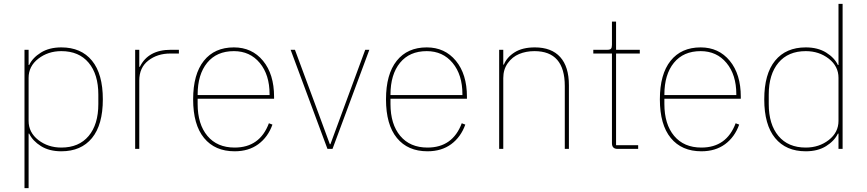

<svg xmlns="http://www.w3.org/2000/svg" viewBox="-20 -760 4426 980"><path d="M105 200.2V-505.9H126V-428.2H128.9Q146.5 -465.3 189 -491.7Q231.4 -518.1 293 -518.1Q394 -518.1 449.5 -450.4Q504.9 -382.8 504.9 -252.9Q504.9 -123 449.5 -55.4Q394 12.2 293 12.2Q231.4 12.2 189.2 -14.2Q147 -40.5 128.9 -78.1H126V200.2ZM293 -6.8Q382.8 -6.8 432.4 -65.9Q481.9 -125 481.9 -229V-276.9Q481.9 -380.9 432.4 -439.9Q382.8 -499 293 -499Q225.1 -499 175.5 -460.4Q126 -421.9 126 -362.8V-143.1Q126 -84 175.5 -45.4Q225.1 -6.8 293 -6.8Z M669.9 0V-505.9H690.9V-418.9H693.8Q736.3 -505.9 852.1 -505.9H893.1V-486.8H849.1Q783.2 -486.8 737.1 -450.9Q690.9 -415 690.9 -349.1V0Z M1177.7 12.2Q1077.1 12.2 1021.5 -55.7Q965.8 -123.5 965.8 -252.9Q965.8 -381.3 1020.5 -449.7Q1075.2 -518.1 1173.8 -518.1Q1266.1 -518.1 1322.5 -449.7Q1378.9 -381.3 1378.9 -266.1V-255.9H988.8V-229Q988.8 -126 1038.6 -66.4Q1088.4 -6.8 1177.7 -6.8Q1306.2 -6.8 1352.5 -130.9L1370.6 -124Q1347.7 -60.1 1298.3 -23.9Q1249 12.2 1177.7 12.2ZM988.8 -274.9H1356V-278.8Q1356 -378.4 1305.9 -438.7Q1255.9 -499 1173.8 -499Q1085.9 -499 1037.4 -439.5Q988.8 -379.9 988.8 -276.9Z M1651.4 0 1463.4 -505.9H1485.4L1588.4 -228L1663.6 -23.9H1666.5L1741.7 -228L1844.2 -505.9H1865.2L1677.2 0Z M2162.1 12.2Q2061.5 12.2 2005.9 -55.7Q1950.2 -123.5 1950.2 -252.9Q1950.2 -381.3 2004.9 -449.7Q2059.6 -518.1 2158.2 -518.1Q2250.5 -518.1 2306.9 -449.7Q2363.3 -381.3 2363.3 -266.1V-255.9H1973.1V-229Q1973.1 -126 2022.9 -66.4Q2072.8 -6.8 2162.1 -6.8Q2290.5 -6.8 2336.9 -130.9L2355 -124Q2332 -60.1 2282.7 -23.9Q2233.4 12.2 2162.1 12.2ZM1973.1 -274.9H2340.3V-278.8Q2340.3 -378.4 2290.3 -438.7Q2240.2 -499 2158.2 -499Q2070.3 -499 2021.7 -439.5Q1973.1 -379.9 1973.1 -276.9Z M2527.8 0V-505.9H2548.8V-430.2H2551.8Q2566.9 -467.8 2606.7 -492.9Q2646.5 -518.1 2710 -518.1Q2794.9 -518.1 2839.4 -468.8Q2883.8 -419.4 2883.8 -325.2V0H2862.8V-320.8Q2862.8 -499 2708 -499Q2665 -499 2629.9 -484.4Q2594.7 -469.7 2571.8 -437.7Q2548.8 -405.8 2548.8 -361.8V0Z M3132.3 0Q3103.5 0 3103.5 -28.8V-486.8H3008.3V-505.9H3080.6Q3093.8 -505.9 3098.6 -511.5Q3103.5 -517.1 3103.5 -530.8V-649.9H3124.5V-505.9H3245.6V-486.8H3124.5V-19H3237.3V0Z M3560.1 12.2Q3459.5 12.2 3403.8 -55.7Q3348.1 -123.5 3348.1 -252.9Q3348.1 -381.3 3402.8 -449.7Q3457.5 -518.1 3556.2 -518.1Q3648.4 -518.1 3704.8 -449.7Q3761.2 -381.3 3761.2 -266.1V-255.9H3371.1V-229Q3371.1 -126 3420.9 -66.4Q3470.7 -6.8 3560.1 -6.8Q3688.5 -6.8 3734.9 -130.9L3752.9 -124Q3730 -60.1 3680.7 -23.9Q3631.3 12.2 3560.1 12.2ZM3371.1 -274.9H3738.3V-278.8Q3738.3 -378.4 3688.2 -438.7Q3638.2 -499 3556.2 -499Q3468.3 -499 3419.7 -439.5Q3371.1 -379.9 3371.1 -276.9Z M4092.8 12.2Q3991.7 12.2 3936.3 -55.4Q3880.9 -123 3880.9 -252.9Q3880.9 -382.8 3936.3 -450.4Q3991.7 -518.1 4092.8 -518.1Q4154.3 -518.1 4196.8 -491.7Q4239.3 -465.3 4256.8 -428.2H4259.8V-740.2H4280.8V0H4259.8V-78.1H4256.8Q4238.8 -40.5 4196.5 -14.2Q4154.3 12.2 4092.8 12.2ZM4092.8 -6.8Q4160.6 -6.8 4210.2 -45.4Q4259.8 -84 4259.8 -143.1V-362.8Q4259.8 -421.9 4210.2 -460.4Q4160.6 -499 4092.8 -499Q4002.9 -499 3953.4 -439.9Q3903.8 -380.9 3903.8 -276.9V-229Q3903.8 -125 3953.4 -65.9Q4002.9 -6.8 4092.8 -6.8Z"/></svg>

Font: Anuphan Thin
Style: Regular
Weight: 250
Designer: Mike Abbink, Paul van der Laan, Pieter van Rosmalen, Mint Tantisuwanna
Foundry: Bold Monday; Cadson Demak
Version: Version 3.002;hotconv 1.0.109;makeotfexe 2.5.65596